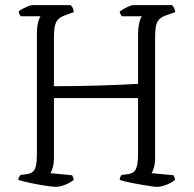

<svg xmlns="http://www.w3.org/2000/svg" viewBox="-20 -724 750 744"><path d="M196 0Q190 0 176.5 -1.5Q163 -3 145.5 -6Q128 -9 109.5 -12.5Q91 -16 75.5 -20Q60 -24 51 -27Q51 -33 54 -38Q57 -43 59 -46L83 -49Q97 -51 106 -57.5Q115 -64 119 -80.5Q123 -97 123 -130V-587Q123 -622 128 -639Q133 -656 137 -661H60Q58 -665 56 -668Q54 -671 52 -679Q56 -684 66.5 -689.5Q77 -695 88 -699.5Q99 -704 104 -704H254Q258 -700 261.5 -694Q265 -688 266 -677L230 -664Q214 -658 205 -648.5Q196 -639 192.5 -622.5Q189 -606 189 -577V-390Q228 -390 272.5 -390.5Q317 -391 361.5 -392.5Q406 -394 445.5 -395.5Q485 -397 515 -399V-587Q515 -614 519.5 -634.5Q524 -655 530 -661H452Q450 -664 447.5 -668Q445 -672 444 -679Q448 -683 458.5 -689Q469 -695 480 -699.5Q491 -704 495 -704H647Q650 -700 654 -694Q658 -688 659 -677L622 -664Q605 -658 596 -648Q587 -638 584 -621.5Q581 -605 581 -577V-113Q581 -91 576.5 -75Q572 -59 567 -53L652 -45Q653 -43 655 -39Q657 -35 658 -27Q644 -15 623.5 -7.5Q603 0 588 0Q582 0 567.5 -2Q553 -4 535.5 -7Q518 -10 499.5 -13.5Q481 -17 466.5 -20.5Q452 -24 444 -27Q444 -34 447 -39.5Q450 -45 451 -46L474 -49Q491 -51 499.5 -59Q508 -67 511.5 -84.5Q515 -102 515 -130V-344H189V-113Q189 -91 184.5 -75Q180 -59 175 -53L259 -45Q261 -43 263 -37.5Q265 -32 266 -27Q251 -15 231 -7.5Q211 0 196 0Z"/></svg>

Font: Texturina 12pt Thin
Style: Regular
Weight: 250
Designer: Guillermo Torres Carreño
Foundry: Omnibus-Type
Version: Version 1.002